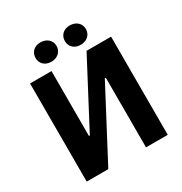

<svg xmlns="http://www.w3.org/2000/svg" viewBox="-201 -1037 1127 1186"><g transform="rotate(-30 362.5 -444.0)"><path d="M256 -750C299 -750 332 -778 332 -819C332 -860 299 -888 256 -888C212 -888 182 -860 182 -819C182 -778 212 -750 256 -750ZM465 -750C509 -750 541 -778 541 -819C541 -860 509 -888 465 -888C421 -888 391 -860 391 -819C391 -778 421 -750 465 -750ZM74 0H228L490 -497H497V0H652V-700H477L233 -237H227V-700H74Z"/></g></svg>

Font: Fixel Text Bold
Style: Bold
Weight: 700
Width: 4
Designer: AlfaBravo + MacPaw
Foundry: Kyrylo Tkachov, Marchela Mozhyna, Serhii Makarenko, Maria Weinstein, Zakhar Kryvoshyya
Version: Version 1.211